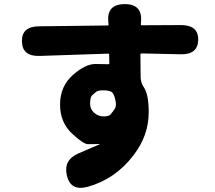

<svg xmlns="http://www.w3.org/2000/svg" viewBox="-20 -826 1040 927"><path d="M403 76Q321 98 303 22Q285 -53 358 -85L460 -129Q465 -131 460 -131Q447 -130 404 -130Q384 -130 331 -178Q270 -233 270 -321.5Q270 -410 333 -465Q393 -517 440 -517Q483 -517 503 -516Q508 -516 508 -521L507 -562Q507 -567 502 -567L172 -556Q87 -553 86 -626Q84 -698 168 -699L500 -703Q505 -703 504 -708L503 -719Q494 -805 580 -806Q668 -808 661 -721L660 -709Q660 -704 665 -704L853 -705Q938 -705 937 -634Q936 -562 852 -564L663 -568Q658 -568 658 -563L659 -455Q659 -427 675 -404Q698 -369 698 -284Q698 -172 625 -77Q537 39 403 76ZM539 -332Q534 -363 524.5 -376.5Q515 -390 479 -390Q453 -390 444 -382.5Q435 -375 425 -366Q415 -357 415 -325Q415 -299 434.5 -281.5Q454 -264 480.5 -264Q507 -264 515 -274.5Q523 -285 532.5 -298Q542 -311 539 -332Z"/></svg>

Font: Resource Han Rounded TW Heavy
Style: Regular
Weight: 900
Designer: Cyano Hao (round all glyphs); Ryoko NISHIZUKA 西塚涼子 (kana, bopomofo & ideographs); Paul D. Hunt (Latin, Greek & Cyrillic)
Foundry: Cyano Hao
Version: 0.990